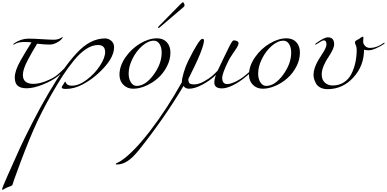

<svg xmlns="http://www.w3.org/2000/svg" viewBox="-24 -806 3583 1779"><path d="M510 -98Q458 -57 372.5 -22.5Q287 12 222 12Q168 12 140.5 -11Q113 -34 113 -89Q113 -151 168 -248Q224 -346 268 -413Q251 -417 204 -417Q144 -417 114 -398Q105 -392 104 -392Q100 -392 100 -396Q100 -400 106 -404Q172 -448 239 -448Q287 -448 363 -443Q439 -438 476 -438Q510 -438 538 -453Q542 -455 545.5 -457.5Q549 -460 551.5 -461.5Q554 -463 555 -463L557 -461Q557 -454 542 -438.5Q527 -423 496.5 -408Q466 -393 433 -393Q390 -393 320 -401Q269 -318 232 -247Q188 -163 188 -111Q188 -29 286 -29Q338 -29 402 -54.5Q466 -80 502 -108Q568 -161 638 -248Q642 -254 646 -254Q650 -254 650 -250Q650 -248 648 -244Q580 -152 510 -98Z M885 -389Q831 -389 774 -352Q717 -315 660 -245Q603 -175 556.5 -103Q510 -31 453 68Q354 242 284.5 401.5Q215 561 125 809Q102 870 93 902Q92 905 90.5 907.5Q89 910 86.5 912Q84 914 82 915.5Q80 917 75.5 918.5Q71 920 68 921Q65 922 59 924.5Q53 927 49 928Q35 933 24 939.5Q13 946 7.5 949.5Q2 953 0 953Q-4 953 -4 946Q-4 934 46 822Q121 653 159.5 568.5Q198 484 275 333Q352 182 429 52Q503 -73 561.5 -157.5Q620 -242 685 -312.5Q750 -383 815.5 -416.5Q881 -450 950 -450Q981 -450 1007 -428Q1033 -406 1033 -368Q1033 -258 882 -122Q821 -66 742.5 -24Q664 18 586 18Q548 18 548 4Q548 -5 564 -26Q566 -29 569 -34Q572 -39 573.5 -42Q575 -45 577 -47.5Q579 -50 581 -50Q582 -50 583 -47.5Q584 -45 585.5 -41Q587 -37 589 -34Q604 -12 642 -12Q707 -12 781 -68Q855 -124 902.5 -197.5Q950 -271 950 -323Q950 -389 885 -389Z M1457 -573 1643 -762Q1667 -786 1671 -786Q1675 -786 1680.5 -775Q1686 -764 1686 -759Q1686 -747 1676 -740L1465 -560Q1452 -547 1445 -547Q1440 -547 1440 -552Q1440 -556 1457 -573ZM1431 -451Q1488 -451 1521.5 -415Q1555 -379 1555 -319Q1555 -253 1522.5 -190Q1490 -127 1440 -82.5Q1390 -38 1328.5 -11Q1267 16 1211 16Q1155 16 1119 -20.5Q1083 -57 1083 -113Q1083 -195 1138.5 -275Q1194 -355 1275 -403Q1356 -451 1431 -451ZM1402 -429Q1349 -429 1294 -381Q1239 -333 1203.5 -261.5Q1168 -190 1168 -124Q1168 -75 1189 -42.5Q1210 -10 1242 -10Q1323 -10 1398.5 -112.5Q1474 -215 1474 -318Q1474 -367 1454.5 -398Q1435 -429 1402 -429Z M1661 -44Q1661 -76 1678.5 -135Q1696 -194 1721 -244Q1822 -446 1850 -446Q1866 -446 1866 -432Q1866 -359 1721 -74Q1721 -47 1731 -35.5Q1741 -24 1775 -24Q1816 -24 1865 -51Q1914 -78 1941.5 -102Q1969 -126 1993 -152Q2010 -188 2050.5 -272.5Q2091 -357 2102 -378Q2110 -393 2114 -400Q2118 -407 2123.5 -416Q2129 -425 2134 -428.5Q2139 -432 2144 -432Q2157 -432 2171.5 -425.5Q2186 -419 2186 -406Q2186 -389 2170.5 -364.5Q2155 -340 2130 -304Q2105 -268 2091 -239Q2035 -125 2035 -85Q2035 -27 2081 -27Q2111 -27 2159 -50Q2207 -73 2249 -108Q2311 -156 2385 -248Q2389 -254 2393 -254Q2397 -254 2397 -250Q2397 -248 2395 -244Q2327 -152 2257 -98Q2198 -48 2137.5 -17.5Q2077 13 2033 13Q1962 13 1962 -41Q1962 -73 1977 -112Q1923 -60 1852 -22Q1781 16 1727 16Q1695 16 1676 -9Q1495 294 1265 582Q1201 661 1154 689Q1107 718 1061 718Q1048 718 1048 714Q1048 710 1054 707Q1060 704 1074.5 697Q1089 690 1102 681Q1218 601 1370 402.5Q1522 204 1661 -44Z M2631 -451Q2688 -451 2721.5 -415Q2755 -379 2755 -319Q2755 -253 2722.5 -190Q2690 -127 2640 -82.5Q2590 -38 2528.5 -11Q2467 16 2411 16Q2355 16 2319 -20.5Q2283 -57 2283 -113Q2283 -195 2338.5 -275Q2394 -355 2475 -403Q2556 -451 2631 -451ZM2602 -429Q2549 -429 2494 -381Q2439 -333 2403.5 -261.5Q2368 -190 2368 -124Q2368 -75 2389 -42.5Q2410 -10 2442 -10Q2523 -10 2598.5 -112.5Q2674 -215 2674 -318Q2674 -367 2654.5 -398Q2635 -429 2602 -429Z M3014 -460Q3072 -460 3072 -396Q3072 -372 3054 -336.5Q3036 -301 3014.5 -270Q2993 -239 2975 -196.5Q2957 -154 2957 -117Q2957 -66 2986.5 -40Q3016 -14 3059 -14Q3118 -14 3163 -43.5Q3208 -73 3232.5 -122.5Q3257 -172 3269 -227.5Q3281 -283 3281 -344Q3281 -370 3273 -386Q3265 -402 3265 -415Q3265 -419 3267 -422Q3269 -425 3273.5 -428.5Q3278 -432 3281 -434Q3284 -436 3290.5 -439Q3297 -442 3299 -443Q3305 -447 3313 -453Q3321 -459 3326.5 -462.5Q3332 -466 3335 -466Q3343 -466 3343 -457Q3343 -450 3342 -439.5Q3341 -429 3341 -418Q3341 -399 3358.5 -380.5Q3376 -362 3405 -362Q3465 -362 3525 -404Q3534 -410 3535 -410Q3539 -410 3539 -406Q3539 -402 3533 -398Q3506 -379 3463.5 -359.5Q3421 -340 3391 -340Q3378 -340 3367.5 -341.5Q3357 -343 3353 -344L3349 -346Q3349 -196 3250 -88Q3151 20 3011 20Q2972 20 2944.5 5.5Q2917 -9 2904.5 -31.5Q2892 -54 2886.5 -74Q2881 -94 2881 -112Q2881 -173 2925 -248Q2933 -261 2950 -288Q2967 -315 2976 -329.5Q2985 -344 2993 -363Q3001 -382 3001 -394Q3001 -432 2976 -432Q2962 -432 2911 -398Q2902 -392 2901 -392Q2897 -392 2897 -396Q2897 -400 2903 -404Q2978 -460 3014 -460Z"/></svg>

Font: Miama Nueva
Style: Medium
Weight: 400
Italic angle: -28°
Version: Version 1.0